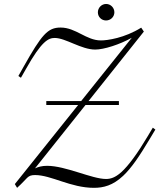

<svg xmlns="http://www.w3.org/2000/svg" viewBox="-20 -924 792 954"><path d="M681.6 -786.6C598.6 -734.9 513.2 -723.1 481.4 -723.1C408.2 -723.1 357.4 -787.1 281.2 -787.1C216.8 -787.1 187.5 -752.4 97.2 -592.3L71.3 -546.4L84 -537.6L109.9 -583C186.5 -719.2 220.2 -735.4 252 -735.4C305.7 -735.4 383.8 -677.7 453.1 -677.7C496.1 -677.7 574.2 -702.6 634.8 -736.3L383.3 -421.9H210V-402.3H368.2L53.7 -9.3L64.9 9.3C119.1 -39.1 114.7 -54.2 154.3 -54.2C234.4 -54.2 331.5 9.3 446.3 9.3C493.7 9.3 540.5 -2 591.8 -50.3C632.8 -88.9 671.9 -146 725.1 -235.4L752 -280.3L739.3 -289.6L712.4 -244.6C664.6 -164.1 619.1 -101.1 582 -67.9C552.2 -41.5 529.3 -34.7 506.8 -34.7C436.5 -34.7 307.1 -100.1 213.9 -100.1C188.5 -100.1 169.9 -94.7 153.8 -87.4L404.8 -402.3H570.8V-421.9H419.9L694.8 -767.1ZM466.3 -862.8C466.3 -839.8 484.4 -822.3 506.8 -822.3C529.8 -822.3 548.3 -840.3 548.3 -862.8C548.3 -885.7 529.8 -904.3 507.3 -904.3C484.9 -904.3 466.3 -885.7 466.3 -862.8Z"/></svg>

Font: Petit Formal Script
Style: Regular
Weight: 400
Designer: Pablo Impallari, Brenda Gallo, Rodrigo Fuenzalida
Foundry: Pablo Impallari, Brenda Gallo, Rodrigo Fuenzalida
Version: Version 1.001